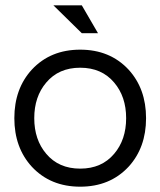

<svg xmlns="http://www.w3.org/2000/svg" viewBox="-20 -695 604 723"><path d="M282 -508Q394 -508 464 -433Q530 -361 530 -250Q530 -139 464 -67Q394 8 282 8Q170 8 100 -67Q34 -139 34 -250Q34 -361 100 -433Q170 -508 282 -508ZM282 -60Q363 -60 410 -116Q455 -169 455 -250Q455 -331 410 -384Q363 -440 282 -440Q201 -440 154 -384Q109 -331 109 -250Q109 -169 154 -116Q201 -60 282 -60ZM349 -570H288L181 -675H288Z"/></svg>

Font: Questrial
Style: Regular
Weight: 400
Designer: Joe Prince
Foundry: Joe Prince
Version: Version 1.002